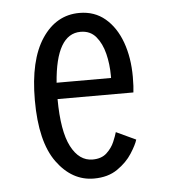

<svg xmlns="http://www.w3.org/2000/svg" viewBox="-44 -552 537 604"><g transform="rotate(-5 225.0 -250.5)"><path d="M229 11Q160 11 112.5 -54Q65 -119 65 -250.5Q65 -377 110 -444.5Q155 -512 228.5 -512Q276 -512 309.5 -483.8Q343 -455.5 360.8 -406.8Q378.5 -358 378.5 -297Q378.5 -280.5 377.8 -268.5Q377 -256.5 376 -248H136.5Q137 -146.5 162.2 -97.8Q187.5 -49 230 -49Q258 -49 274.5 -64.2Q291 -79.5 299 -98.5Q307 -117.5 310 -128.5L372 -99.5Q367 -83 350.2 -56.8Q333.5 -30.5 303.5 -9.8Q273.5 11 229 11ZM227 -452.5Q149.5 -452.5 138 -299.5H310V-307Q310 -343 301.8 -376.2Q293.5 -409.5 275.5 -431Q257.5 -452.5 227 -452.5Z"/></g></svg>

Font: Trispace Condensed Light
Style: Regular
Weight: 300
Width: 3
Designer: Tyler Finck
Foundry: Etcetera Type Company
Version: Version 1.210; ttfautohint (v1.8.3)